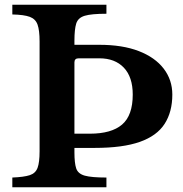

<svg xmlns="http://www.w3.org/2000/svg" viewBox="-20 -790 774 810"><path d="M294 -618V-601H399Q497 -601 565.5 -574.5Q634 -548 670.5 -500.5Q707 -453 707 -391Q707 -318 674.5 -267.5Q642 -217 570 -191.5Q498 -166 379 -166H294V-147Q294 -102 301.5 -79.5Q309 -57 337.5 -49Q366 -41 429 -41V0H32V-41Q81 -43 105.5 -51Q130 -59 138.5 -82Q147 -105 147 -152V-615Q147 -662 138.5 -686Q130 -710 105.5 -719Q81 -728 32 -729V-770H429V-732Q366 -732 337.5 -723.5Q309 -715 301.5 -690.5Q294 -666 294 -618ZM294 -527V-226H359Q450 -226 495 -264.5Q540 -303 540 -391Q540 -465 502.5 -504.5Q465 -544 399 -544H312Q294 -544 294 -527Z"/></svg>

Font: Libre Baskerville
Style: Bold
Weight: 700
Designer: Pablo Impallari, Rodrigo Fuenzalida
Foundry: Pablo Impallari, Rodrigo Fuenzalida
Version: Version 1.051; ttfautohint (v1.8.4.7-5d5b)